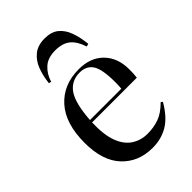

<svg xmlns="http://www.w3.org/2000/svg" viewBox="-226 -852 962 962"><g transform="rotate(-45 254.5 -371.5)"><path d="M272 14Q172 14 110 -52Q48 -118 48 -245Q48 -382 113.5 -454.5Q179 -527 288 -527Q371 -527 419 -478Q467 -429 467 -348Q467 -332 466.5 -318.5Q466 -305 464 -291H147Q144 -206 163.5 -154Q183 -102 220 -78Q257 -54 304 -54Q347 -54 384.5 -67Q422 -80 462 -120L471 -113Q431 -44 382.5 -15Q334 14 272 14ZM148 -307H370Q371 -316 371.5 -327.5Q372 -339 372 -352Q372 -443 349.5 -477.5Q327 -512 279 -512Q221 -512 188.5 -466.5Q156 -421 148 -307ZM276 -757Q324 -757 351.5 -734Q379 -711 393 -672Q407 -633 412 -583L397 -579Q381 -629 352 -653Q323 -677 271 -677Q219 -677 189 -650Q159 -623 146 -580L133 -583Q138 -630 153 -669.5Q168 -709 198 -733Q228 -757 276 -757Z"/></g></svg>

Font: Display Regular
Style: Regular
Weight: 400
Designer: Latin by Veronika Burian and Jose Scaglione. Greek by Irene Vlachou. Cyrillic by Vera Evstafieva.
Foundry: TypeTogether
Version: Version 3.002